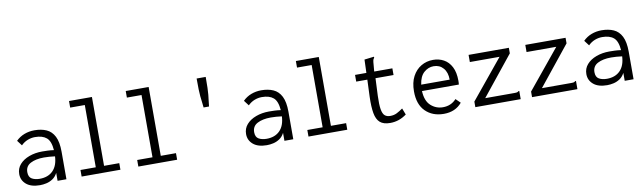

<svg xmlns="http://www.w3.org/2000/svg" viewBox="-40 -1161 5580 1667"><g transform="rotate(-10 2750.0 -327.0)"><path d="M211 11Q133 11 91 -24.5Q49 -60 49 -115Q49 -164 80 -199.5Q111 -235 163.5 -254.5Q216 -274 279 -274Q302 -274 327.5 -273Q353 -272 382 -268Q376 -348 340.5 -378Q305 -408 239 -408Q206 -408 174 -395.5Q142 -383 116 -357L81 -403Q113 -435 155 -451Q197 -467 244 -467Q305 -467 350 -447Q395 -427 420 -378Q445 -329 445 -243V0H367V-70Q350 -37 323.5 -19.5Q297 -2 267.5 4.5Q238 11 211 11ZM121 -119Q121 -76 149 -60Q177 -44 218 -44Q292 -44 335 -87.5Q378 -131 382 -213Q330 -220 285 -220Q213 -220 167 -196Q121 -172 121 -119Z M579 0V-58H714V-607H585V-665H787V-58H921V0Z M1079 0V-58H1214V-607H1085V-665H1287V-58H1421V0Z M1710 -665H1790Q1790 -605 1789 -569Q1788 -533 1785.5 -508.5Q1783 -484 1780 -461.5Q1777 -439 1774 -407H1726Q1723 -439 1720 -461.5Q1717 -484 1714.5 -508Q1712 -532 1711 -568.5Q1710 -605 1710 -665Z M2211 11Q2133 11 2091 -24.5Q2049 -60 2049 -115Q2049 -164 2080 -199.5Q2111 -235 2163.5 -254.5Q2216 -274 2279 -274Q2302 -274 2327.5 -273Q2353 -272 2382 -268Q2376 -348 2340.5 -378Q2305 -408 2239 -408Q2206 -408 2174 -395.5Q2142 -383 2116 -357L2081 -403Q2113 -435 2155 -451Q2197 -467 2244 -467Q2305 -467 2350 -447Q2395 -427 2420 -378Q2445 -329 2445 -243V0H2367V-70Q2350 -37 2323.5 -19.5Q2297 -2 2267.5 4.5Q2238 11 2211 11ZM2121 -119Q2121 -76 2149 -60Q2177 -44 2218 -44Q2292 -44 2335 -87.5Q2378 -131 2382 -213Q2330 -220 2285 -220Q2213 -220 2167 -196Q2121 -172 2121 -119Z M2579 0V-58H2714V-607H2585V-665H2787V-58H2921V0Z M3299 7Q3240 7 3209.5 -20Q3179 -47 3169 -103.5Q3159 -160 3162 -248L3168 -398H3070V-457H3170L3174 -574L3249 -583L3259 -584L3260 -577Q3255 -570 3251.5 -563Q3248 -556 3246 -539L3239 -457H3399V-398H3240L3233 -243Q3230 -167 3237 -125.5Q3244 -84 3262 -68.5Q3280 -53 3310 -53Q3343 -53 3368.5 -66Q3394 -79 3422 -99L3444 -42Q3410 -17 3374 -5Q3338 7 3299 7Z M3772 10Q3672 10 3610.5 -51Q3549 -112 3549 -227Q3549 -305 3577.5 -358.5Q3606 -412 3653.5 -440Q3701 -468 3759 -468Q3811 -468 3853 -445Q3895 -422 3920 -374Q3945 -326 3945 -251Q3945 -243 3944.5 -234.5Q3944 -226 3943 -218H3618Q3622 -130 3667.5 -89Q3713 -48 3774 -48Q3846 -48 3892 -99L3932 -60Q3874 10 3772 10ZM3621 -274H3872Q3872 -338 3839.5 -375.5Q3807 -413 3754 -413Q3707 -413 3669 -379.5Q3631 -346 3621 -274Z M4050 -49 4333 -394H4071V-457H4426V-408L4148 -62H4406Q4423 -62 4430 -64Q4437 -66 4443 -72H4450V0H4050Z M4550 -49 4833 -394H4571V-457H4926V-408L4648 -62H4906Q4923 -62 4930 -64Q4937 -66 4943 -72H4950V0H4550Z M5211 11Q5133 11 5091 -24.5Q5049 -60 5049 -115Q5049 -164 5080 -199.5Q5111 -235 5163.5 -254.5Q5216 -274 5279 -274Q5302 -274 5327.5 -273Q5353 -272 5382 -268Q5376 -348 5340.5 -378Q5305 -408 5239 -408Q5206 -408 5174 -395.5Q5142 -383 5116 -357L5081 -403Q5113 -435 5155 -451Q5197 -467 5244 -467Q5305 -467 5350 -447Q5395 -427 5420 -378Q5445 -329 5445 -243V0H5367V-70Q5350 -37 5323.5 -19.5Q5297 -2 5267.5 4.5Q5238 11 5211 11ZM5121 -119Q5121 -76 5149 -60Q5177 -44 5218 -44Q5292 -44 5335 -87.5Q5378 -131 5382 -213Q5330 -220 5285 -220Q5213 -220 5167 -196Q5121 -172 5121 -119Z"/></g></svg>

Font: Inconsolata Nerd Font Mono
Style: Regular
Weight: 400
Monospace: yes
Designer: Raph Levien, Cyreal, Brenton Simpson
Foundry: Raph Levien, Cyreal, Google
Version: Version 3.000; ttfautohint (v1.8.3);Nerd Fonts 3.0.2